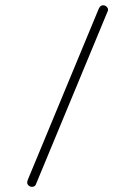

<svg xmlns="http://www.w3.org/2000/svg" viewBox="-20 -703 516 741"><path d="M93.3 15.1Q80.6 7.3 87.4 -9.3L360.8 -668.5Q367.7 -685.1 382.3 -682.1Q389.2 -680.7 394 -674.1Q398.9 -667.5 396 -660.6L118.2 9.3Q115.2 16.1 107.4 17.6Q99.6 19 93.3 15.1Z"/></svg>

Font: Mikhak ExtraLight
Style: Regular
Weight: 200
Designer: Amin Abedi
Version: Version 3.3